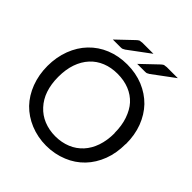

<svg xmlns="http://www.w3.org/2000/svg" viewBox="-236 -1053 1226 1226"><g transform="rotate(45 377.0 -440.0)"><path d="M728 -356Q728 -275 703 -209Q677 -141 631 -93Q584 -44 520 -18Q452 10 376 10Q300 10 232 -18Q167 -45 120 -93Q74 -141 48 -209Q22 -278 22 -357Q22 -436 48 -505Q74 -573 120 -621Q168 -671 232 -697Q298 -724 376 -724Q454 -724 520 -697Q585 -670 632 -622Q678 -574 704 -506Q729 -440 729 -358ZM628 -356Q628 -423 610 -475Q591 -530 560 -564Q527 -600 480 -619Q433 -638 374 -638Q317 -638 270 -619Q223 -600 190 -564Q156 -527 138 -475Q120 -423 120 -356Q120 -291 138 -238Q155 -188 190 -150Q224 -113 270 -94Q319 -74 375 -74Q431 -74 480 -94Q526 -113 560 -150Q593 -186 611 -238Q629 -291 629 -356ZM299 -781 284 -773Q280 -771 267 -771H198L304 -872Q310 -878 313 -880L322 -886Q325 -888 332 -888L346 -890H446ZM519 -781 504 -773Q500 -771 487 -771H418L524 -872Q530 -878 533 -880L542 -886Q545 -888 552 -888L566 -890H666Z"/></g></svg>

Font: Aleo
Style: Regular
Weight: 400
Designer: Alessio Laiso
Version: Version 1.1